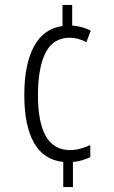

<svg xmlns="http://www.w3.org/2000/svg" viewBox="-20 -744 460 774"><path d="M271 -641Q313 -638 346 -620L328 -574Q312 -583 294.5 -587.5Q277 -592 262 -592Q194 -592 163.5 -531Q133 -470 133 -361Q133 -139 262 -139Q283 -139 303.5 -144.5Q324 -150 344 -159V-111Q331 -104 313 -98.5Q295 -93 274 -91V10H235V-91Q155 -100 116.5 -169Q78 -238 78 -361Q78 -485 117 -557Q156 -629 232 -639V-724H271Z"/></svg>

Font: Noto Sans Malayalam ExtraCondensed Light
Style: Regular
Weight: 300
Width: 2
Designer: Jelle Bosma - Monotype Design Team
Foundry: Monotype Imaging Inc.
Version: Version 2.104; ttfautohint (v1.8.4.7-5d5b)